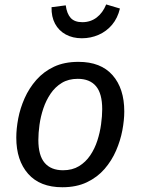

<svg xmlns="http://www.w3.org/2000/svg" viewBox="-20 -811 618 844"><path d="M253.9 12.1Q155.8 12.1 103.7 -46.9Q51.6 -106 51.6 -206Q51.6 -245.1 60.1 -290.2Q68.7 -335.2 88.2 -379.2Q107.7 -423.2 139.7 -459.7Q171.8 -496.2 217.3 -517.7Q262.9 -539.1 325 -539.1Q423.1 -539.1 474.7 -480.6Q526.3 -422.1 526.3 -321Q526.3 -282.9 517.8 -237.9Q509.3 -192.9 490.2 -148.9Q471.2 -104.9 439.7 -68.4Q408.1 -31.9 362.1 -9.9Q316 12.1 253.9 12.1ZM257.1 -62.6Q297.9 -62.6 327.3 -80.6Q356.7 -98.5 376.6 -128Q396.5 -157.4 407.9 -192.9Q419.4 -228.3 424.3 -264.7Q429.3 -301.1 429.3 -331Q429.3 -399.8 402 -432.1Q374.6 -464.5 321.9 -464.5Q281 -464.5 251.6 -446.5Q222.2 -428.5 202.3 -399.1Q182.4 -369.6 170.5 -334.2Q158.6 -298.8 153.6 -262.4Q148.6 -226 148.6 -196Q148.6 -127.3 176.5 -94.9Q204.3 -62.6 257.1 -62.6ZM339.8 -642.8Q299.6 -642.8 269.1 -659.4Q238.5 -676.1 222 -706.7Q205.6 -737.3 206.6 -779.4L269 -787.5Q273.9 -750.5 290.9 -732Q308 -713.5 341.9 -713.5Q377.9 -713.5 404.9 -734Q431.8 -754.5 446.8 -791.5L507.2 -773.5Q497.2 -731.4 472.7 -702.2Q448.2 -673.1 413.6 -658Q379 -642.8 339.8 -642.8Z"/></svg>

Font: Fira Sans Variable
Style: Italic
Weight: 397
Italic angle: -8°
Designer: Carrois Corporate & Edenspiekermann AG
Foundry: Carrois Corporate GbR & Edenspiekermann AG
Version: Version 4.202